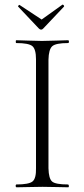

<svg xmlns="http://www.w3.org/2000/svg" viewBox="-20 -796 359 816"><path d="M145 -675 57 -768Q56 -769 58.5 -772.5Q61 -776 63 -775L157 -713L245 -776Q246 -777 248.5 -775.5Q251 -774 252 -771.5Q253 -769 252 -768L164 -675Q155 -665 145 -675ZM50 0Q48 0 47 -3Q46 -6 47 -9Q48 -12 49 -12Q103 -12 118.5 -25Q134 -38 133 -81V-544Q133 -587 117.5 -600Q102 -613 49 -613Q47 -613 47 -619Q47 -625 49 -625Q62 -625 98.5 -623.5Q135 -622 158 -622Q183 -622 220 -623.5Q257 -625 269 -625Q273 -625 273 -619Q273 -613 269 -613Q217 -613 202 -599.5Q187 -586 186 -542V-81Q187 -37 201.5 -24.5Q216 -12 269 -12Q271 -12 272 -9Q273 -6 272.5 -3Q272 0 270 0Q257 0 221.5 -1Q186 -2 161 -2Q139 -2 101.5 -1Q64 0 50 0Z"/></svg>

Font: Cormorant Upright Light
Style: Regular
Weight: 300
Designer: Christian Thalmann (Catharsis Fonts)
Foundry: Catharsis Fonts
Version: Version 3.302;PS 003.302;hotconv 1.0.88;makeotf.lib2.5.64775